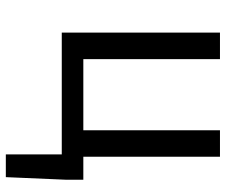

<svg xmlns="http://www.w3.org/2000/svg" viewBox="-78 -505 775 659"><g transform="rotate(90 309.5 -175.5)"><path d="M518 -74V-543H427V-74H183V-543H92V0H510V192H588L597 -17V-74Z"/></g></svg>

Font: Noto Sans Mono CJK JP Regular
Style: Regular
Weight: 400
Designer: Ryoko NISHIZUKA (kana & ideographs); Paul D. Hunt (Latin, Greek & Cyrillic); Wenlong ZHANG (bopomofo); Sandoll Communica
Foundry: Adobe Systems Incorporated
Version: Version 1.004;PS 1.004;hotconv 1.0.82;makeotf.lib2.5.63406